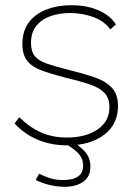

<svg xmlns="http://www.w3.org/2000/svg" viewBox="-20 -548 515 737"><path d="M238 10Q178 10 126.5 -11Q75 -32 36 -74L54 -98Q95 -58 139 -39Q183 -20 237 -20Q309 -20 354.5 -51Q400 -82 400 -137Q400 -173 379.5 -193Q359 -213 320.5 -225.5Q282 -238 227 -251Q173 -265 137.5 -278.5Q102 -292 84 -315Q66 -338 66 -379Q66 -430 91.5 -463Q117 -496 159.5 -512Q202 -528 253 -528Q315 -528 360 -507.5Q405 -487 425 -454L403 -435Q382 -466 339.5 -482Q297 -498 249 -498Q209 -498 175 -486.5Q141 -475 120 -449.5Q99 -424 99 -384Q99 -351 113.5 -333Q128 -315 158 -304.5Q188 -294 235 -282Q296 -267 340.5 -252Q385 -237 409 -211.5Q433 -186 433 -141Q433 -71 379.5 -30.5Q326 10 238 10ZM228 169Q202 169 172.5 162.5Q143 156 117 143L130 119Q153 130 174 136.5Q195 143 222 143Q299 143 299 88Q299 60 280 40Q261 20 224 0L247 -11Q284 10 305.5 33.5Q327 57 327 91Q327 131 299 150Q271 169 228 169Z"/></svg>

Font: Raleway ExtraLight
Style: Regular
Weight: 200
Designer: Matt McInerney, Pablo Impallari, Rodrigo Fuenzalida
Foundry: Matt McInerney, Pablo Impallari, Rodrigo Fuenzalida
Version: Version 4.026